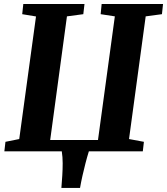

<svg xmlns="http://www.w3.org/2000/svg" viewBox="-20 -763 842 968"><path d="M289.5 184.5Q292 153.5 294 122.2Q296 91 296 60Q296 29 291.5 0H2L7.5 -48L77 -62L161.5 -680L92 -691.5L97.5 -743H406L400 -691.5L317.5 -680.5L233 -57H474L559 -680.5L487.5 -691.5L492.5 -743H802L796.5 -691.5L714.5 -680.5L630.5 -62L705.5 -48L700 0H428Q419 29 411 60Q403 91 396 122Q389 153 383.5 184.5Z"/></svg>

Font: Merriweather 20pt ExtraBold
Style: Italic
Weight: 800
Italic angle: -7.8°
Version: Version 2.101